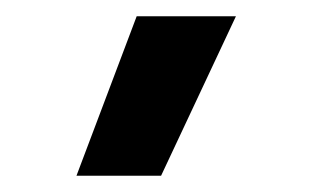

<svg xmlns="http://www.w3.org/2000/svg" viewBox="-20 -104 391 236"><path d="M74 112 148 -84H270L178 112Z"/></svg>

Font: Maven Pro
Style: Bold
Weight: 700
Designer: Joe Prince
Foundry: Joe Prince
Version: Version 2.103